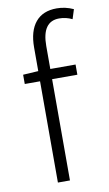

<svg xmlns="http://www.w3.org/2000/svg" viewBox="-84 -773 462 816"><g transform="rotate(-10 146.5 -365.0)"><path d="M224 -686Q150 -686 150 -580V-481H259V-437H150V0H98V-437H32V-477L98 -481V-583Q98 -654 129.5 -692Q161 -730 221 -730Q258 -730 293 -714L280 -673Q253 -686 224 -686Z"/></g></svg>

Font: Assistant Light
Style: Regular
Weight: 300
Designer: Hebrew By Ben Nathan, Latin by Paul Hunt
Version: Version 2.001;PS 002.001;hotconv 1.0.88;makeotf.lib2.5.64775